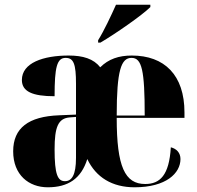

<svg xmlns="http://www.w3.org/2000/svg" viewBox="-20 -786 836 816"><path d="M397 -615V-605H407C470 -642 584 -721 619 -756V-766H473C453 -721 422 -655 397 -615ZM183 10C270 10 325 -27 351 -110C388 -32 457 10 552 10C686 10 747 -50 747 -110C747 -137 730 -154 706 -160C699 -41 660 -4 597 -4C511 -4 476 -77 476 -285H764V-308C764 -467 679 -550 540 -550C485 -550 441 -535 406 -500C378 -536 333 -550 272 -550C164 -550 73 -519 73 -446C73 -397 118 -377 212 -377C212 -501 222 -540 259 -540C293 -540 303 -514 303 -430V-299L231 -296C101 -291 36 -242 36 -143C36 -42 103 10 183 10ZM595 -295H476C476 -488 495 -540 539 -540C583 -540 595 -488 595 -295ZM256 -16C225 -16 212 -45 212 -151C212 -246 227 -283 276 -287L303 -289V-115C303 -42 285 -16 256 -16Z"/></svg>

Font: Noto Serif Display Condensed Black
Style: Regular
Weight: 900
Width: 3
Designer: Monotype Design Team
Foundry: Monotype Imaging Inc.
Version: Version 2.009